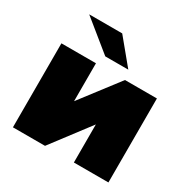

<svg xmlns="http://www.w3.org/2000/svg" viewBox="-170 -925 1069 1083"><g transform="rotate(30 364.0 -383.5)"><path d="M53 0V-547H278V-300L467 -547H675V0H450V-248L262 0ZM304 -607 107 -767H322L454 -607Z"/></g></svg>

Font: MOST Montserrat Black
Style: Regular
Weight: 900
Designer: Julieta Ulanovsky
Foundry: Julieta Ulanovsky
Version: Version 8.000;March 11, 2024;FontCreator 15.0.0.2926 64-bit